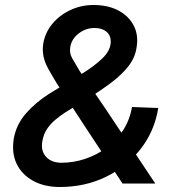

<svg xmlns="http://www.w3.org/2000/svg" viewBox="-20 -734 685 768"><path d="M219 14Q157 14 112 -11Q67 -36 46.5 -79Q26 -122 35 -179Q45 -236 84 -280.5Q123 -325 177 -359L306 -438Q357 -469 390 -501Q423 -533 423 -568Q423 -593 405.5 -607.5Q388 -622 358 -622Q323 -622 294.5 -600Q266 -578 261 -545Q257 -521 269 -500.5Q281 -480 298 -451L402 -299L601 0H470L314 -237L208 -399Q188 -432 173.5 -458Q159 -484 154 -508.5Q149 -533 153 -560Q161 -605 190 -639.5Q219 -674 262 -694Q305 -714 354 -714Q412 -714 453.5 -692Q495 -670 515 -631.5Q535 -593 526 -542Q520 -503 494 -469.5Q468 -436 425 -403.5Q382 -371 324 -335L242 -285Q222 -272 202 -255.5Q182 -239 168 -218Q154 -197 149 -167Q143 -130 164.5 -106.5Q186 -83 226 -83Q274 -83 320.5 -98.5Q367 -114 406.5 -143Q446 -172 472.5 -213Q499 -254 508 -306L613 -302Q598 -209 542.5 -138Q487 -67 403.5 -26.5Q320 14 219 14Z"/></svg>

Font: Figtree Light SemiBold
Style: Italic
Weight: 600
Italic angle: -9.5°
Version: Version 2.001;gftools[0.9.30]